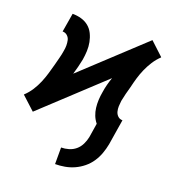

<svg xmlns="http://www.w3.org/2000/svg" viewBox="-144 -640 880 969"><g transform="rotate(20 296.5 -155.0)"><path d="M261 223V134Q281 134 301.5 128Q322 122 338 108.5Q354 95 363.5 75.5Q373 56 377 36L389 -40Q376 -56 368.5 -75Q361 -94 358.5 -114.5Q356 -135 357 -156.5Q358 -178 362 -200Q365 -221 370.5 -242Q376 -263 383 -283L65 13L-7 -53L-5 -55Q15 -74 30 -97.5Q45 -121 55.5 -146Q66 -171 73.5 -196.5Q81 -222 88 -248Q93 -268 98.5 -288.5Q104 -309 107 -329Q110 -344 110 -358.5Q110 -373 107 -386.5Q104 -400 93.5 -409.5Q83 -419 68 -419L85 -520Q110 -520 132.5 -513.5Q155 -507 172 -493Q189 -479 199 -458.5Q209 -438 213.5 -415Q218 -392 217 -368Q216 -344 212 -320Q208 -299 202.5 -278Q197 -257 191 -237L509 -533L580 -467L579 -465Q559 -446 544 -422.5Q529 -399 518 -374Q507 -349 499.5 -323.5Q492 -298 486 -272Q480 -252 475 -231.5Q470 -211 466 -191Q464 -176 463.5 -161.5Q463 -147 466.5 -133.5Q470 -120 480 -110.5Q490 -101 505 -101L483 36Q478 62 469 87Q460 112 445 134.5Q430 157 408.5 174.5Q387 192 362.5 203Q338 214 312 218.5Q286 223 261 223Z"/></g></svg>

Font: Iosevka Extended
Style: Bold Italic
Weight: 700
Width: 7
Italic angle: -9°
Monospace: yes
Designer: Belleve Invis
Foundry: Belleve Invis
Version: Version 32.5.0; ttfautohint (v1.8.4)